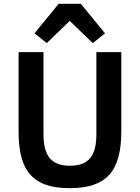

<svg xmlns="http://www.w3.org/2000/svg" viewBox="-20 -970 729 1002"><path d="M402 -950 528 -796 464 -745 344 -861 224 -745 160 -796 286 -950ZM207 -698V-269C207 -160 245 -105 345 -105C445 -105 483 -160 483 -269V-698H613V-286C613 -183 595 -109 552 -60C509 -11 441 12 344 12C245 12 180 -11 137 -60C94 -109 77 -183 77 -286V-698Z"/></svg>

Font: Plexus Sans SemiBold
Style: Regular
Weight: 600
Version: Version 2.001;PS 002.001;hotconv 1.0.70;makeotf.lib2.5.58329